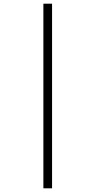

<svg xmlns="http://www.w3.org/2000/svg" viewBox="-20 -780 517 1040"><path d="M215 240V-760H262V240Z"/></svg>

Font: Noto Serif Display Condensed
Style: Regular
Weight: 400
Width: 3
Designer: Monotype Design Team
Foundry: Monotype Imaging Inc.
Version: Version 2.009